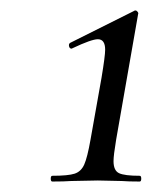

<svg xmlns="http://www.w3.org/2000/svg" viewBox="-20 -750 290 367"><path d="M80 -414Q110 -414 122.5 -418Q135 -422 141 -435.5Q147 -449 153 -483L174 -601Q181 -643 181 -655Q181 -675 167 -675Q155 -675 119 -658L117 -657Q113 -657 112 -661.5Q111 -666 114 -668L236 -729Q237 -730 239 -730Q241 -730 243 -727.5Q245 -725 244 -723L202 -483Q197 -453 197 -442Q197 -424 207.5 -419Q218 -414 247 -414Q250 -414 250 -408.5Q250 -403 247 -403Q225 -403 213 -404L167 -405L116 -404Q103 -403 80 -403Q77 -403 77 -408.5Q77 -414 80 -414Z"/></svg>

Font: Cormorant Garamond Medium
Style: Italic
Weight: 500
Italic angle: -10°
Designer: Christian Thalmann (Catharsis Fonts)
Foundry: Catharsis Fonts
Version: Version 4.000